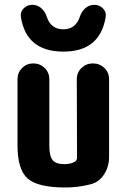

<svg xmlns="http://www.w3.org/2000/svg" viewBox="-20 -790 540 819"><path d="M376 -519.5Q405.3 -519.5 425.3 -500Q445.3 -480.5 445.3 -452.1V-120.1Q445.3 -79.1 423.8 -45.9Q402.3 -12.7 366.2 -3.9Q313.5 9.8 259.8 9.8Q141.6 9.8 98.1 -28.3Q54.7 -66.4 54.7 -169.9V-452.1Q54.7 -480.5 74.2 -500Q93.8 -519.5 122.1 -519.5Q150.4 -519.5 170.4 -500Q190.4 -480.5 190.4 -452.1V-169.9Q190.4 -124 204.6 -106.9Q218.8 -89.8 254.9 -89.8Q282.2 -89.8 299.8 -100.6Q308.6 -106.4 308.6 -118.2L307.6 -452.1Q307.6 -480.5 327.6 -500Q347.7 -519.5 376 -519.5ZM320.3 -717.8Q327.1 -740.2 343.8 -754.9Q360.4 -769.5 382.3 -769.5Q404.3 -769.5 419.4 -753.9Q434.6 -738.3 430.7 -716.8Q406.2 -569.3 249.5 -569.8Q92.8 -570.3 69.3 -716.8Q65.4 -738.3 80.6 -753.9Q95.7 -769.5 117.7 -769.5Q139.6 -769.5 156.2 -754.9Q172.9 -740.2 179.7 -717.8Q197.3 -665 250 -665Q302.7 -665 320.3 -717.8Z"/></svg>

Font: Rounded-X Mgen+ 1mn bold
Style: Bold
Weight: 700
Designer: [Source Han Sans]
Ryoko NISHIZUKA  (kana & ideographs); Paul D. Hunt (Latin, Greek & Cyrillic); Wenlong ZHANG  (bopomofo
Version: Version 1.059.20150602